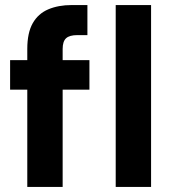

<svg xmlns="http://www.w3.org/2000/svg" viewBox="-20 -740 683 760"><path d="M88 0V-546Q88 -610 109.5 -648Q131 -686 171 -703Q211 -720 264 -720H326V-601H286Q255 -601 241.5 -588.5Q228 -576 228 -546V0ZM20 -385V-502H334V-385ZM438 0V-720H578V0Z"/></svg>

Font: DM Sans 16pt ExtraBold
Style: Regular
Weight: 800
Version: Version 4.004;gftools[0.9.30]